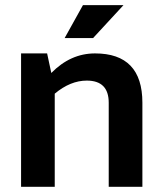

<svg xmlns="http://www.w3.org/2000/svg" viewBox="-20 -718 628 738"><path d="M61 0V-512.7H161.1L177.2 -437.5Q251 -512.7 345.2 -512.7Q527.3 -512.7 527.3 -323.2V0H397.9V-323.2Q397.9 -408.2 313.5 -408.2Q250.5 -408.2 190.4 -357.9V0ZM298.8 -698.2H454.6L337.9 -571.8H228.5Z"/></svg>

Font: Voltera
Style: Bold
Weight: 700
Designer: Bernd Montag
Version: Version 1.301